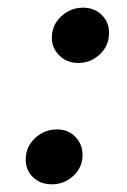

<svg xmlns="http://www.w3.org/2000/svg" viewBox="-20 -469 332 500"><path d="M115 11Q85 11 66 -7.5Q47 -26 47 -53Q47 -87 71.5 -109.5Q96 -132 128 -132Q158 -132 176.5 -112.5Q195 -93 195 -66Q195 -33 171 -11Q147 11 115 11ZM184 -305Q154 -305 134.5 -324.5Q115 -344 115 -370Q115 -404 139.5 -426.5Q164 -449 196 -449Q226 -449 245 -430Q264 -411 264 -384Q264 -350 240 -327.5Q216 -305 184 -305Z"/></svg>

Font: Lisu Bosa Black
Style: Italic
Weight: 900
Italic angle: -19°
Designer: David Morse, Annie Olsen, Victor Gaultney, Frank Grießhammer (Latin)
Foundry: SIL International
Version: Version 2.000